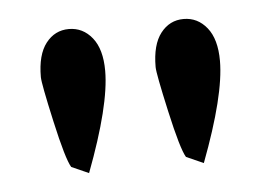

<svg xmlns="http://www.w3.org/2000/svg" viewBox="-31 -662 416 300"><g transform="rotate(-5 177.0 -511.5)"><path d="M36 -554Q36 -589 50 -607Q64 -625 86 -625Q108 -625 122.5 -607Q137 -589 137 -555Q137 -501 98 -398L71 -410Q63 -423 49.5 -483.5Q36 -544 36 -554ZM216 -554Q216 -589 230 -607Q244 -625 266 -625Q288 -625 302.5 -607Q317 -589 317 -555Q317 -501 278 -398L251 -410Q243 -423 229.5 -483.5Q216 -544 216 -554Z"/></g></svg>

Font: Gorditas
Style: Regular
Weight: 400
Designer: Gustavo Dipre (gbrenda1987@gmail.com)
Foundry: Gustavo Dipre (gbrenda1987@gmail.com)
Version: Version 1.001